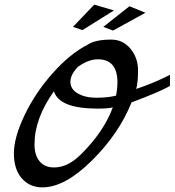

<svg xmlns="http://www.w3.org/2000/svg" viewBox="-20 -815 754 829"><path d="M714 -492V-444Q669 -418 548 -373Q494 -238 377 -122Q260 -6 163 -6Q108 -6 74 -45Q40 -84 40 -152.5Q40 -221 86 -317.5Q132 -414 207 -498.5Q282 -583 360 -623Q392 -644 460 -644Q511 -644 543.5 -604.5Q576 -565 576 -511.5Q576 -458 568 -431Q644 -456 714 -492ZM317 -527Q284 -493 284 -461.5Q284 -430 316 -411.5Q348 -393 396.5 -393Q445 -393 481 -402Q487 -432 487 -460Q487 -559 402 -559Q363 -559 317 -527ZM330 -149Q428 -246 467 -351Q442 -346 403 -346Q235 -346 213 -421Q129 -304 129 -191Q129 -146 150.5 -119Q172 -92 214 -92Q273 -92 330 -149ZM472 -770 336 -685 295 -699 387 -795ZM608 -760 468 -683 426 -699 539 -788Z"/></svg>

Font: Marck Script
Style: Regular
Weight: 400
Designer: Denis Masharov, Marck Fogel
Foundry: Denis Masharov
Version: Version 1.002